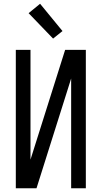

<svg xmlns="http://www.w3.org/2000/svg" viewBox="-20 -1000 540 1020"><path d="M64 0V-735H142V-152L326 -735H436V0H358V-583L174 0ZM262 -795 132 -930 193 -980 312 -835Z"/></svg>

Font: Iosevka Fuck
Style: Regular
Weight: 400
Monospace: yes
Designer: Belleve Invis
Foundry: Belleve Invis
Version: Version 28.0.7; ttfautohint (v1.8.3)